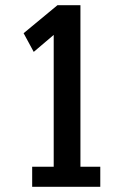

<svg xmlns="http://www.w3.org/2000/svg" viewBox="-20 -720 490 740"><path d="M290 -77.5H366.5V0H104V-77.5H187V-585.5L110 -520L71 -592L201.5 -700H290Z"/></svg>

Font: League Mono Condensed Medium
Style: Regular
Weight: 500
Width: 1
Designer: Tyler Finck
Foundry: The League of Moveable Type / Tyler Finck
Version: Version 2.210